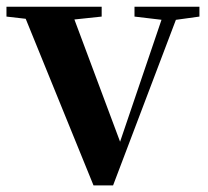

<svg xmlns="http://www.w3.org/2000/svg" viewBox="-29 -556 627 579"><path d="M253 3.1 33.7 -535.7H181L343.6 -100.6H322.7L328.4 -114.7L471.4 -535.7H516.4L312 3.1ZM-9.5 -506V-535.7H277.6V-506L172.4 -494.8H88.1ZM376.6 -506V-535.7H572.4V-506L491.4 -494.8H471Z"/></svg>

Font: Noto Serif TC
Style: Regular
Weight: 200
Designer: Ryoko NISHIZUKA 西塚涼子 (kana & ideographs); Frank Grießhammer (Latin, Greek & Cyrillic); Wenlong ZHANG 张文龙 (bopomofo); San
Foundry: Adobe
Version: Version 2.001;hotconv 1.1.0;makeotfexe 2.6.0